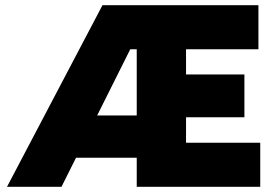

<svg xmlns="http://www.w3.org/2000/svg" viewBox="-20 -720 1073 740"><path d="M7 0 375 -700H567L217 0ZM192 -112V-275H604V-112ZM637 0V-170H983V0ZM507 0V-700H697V0ZM637 -268V-433H922V-268ZM384 -530V-700H976V-530Z"/></svg>

Font: Figtree Light Black
Style: Regular
Weight: 900
Version: Version 2.000